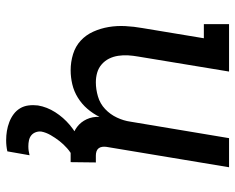

<svg xmlns="http://www.w3.org/2000/svg" viewBox="-92 -468 783 640"><g transform="rotate(90 300.0 -148.5)"><path d="M215 8Q187 8 161 0Q135 -8 116 -25.5Q97 -43 86 -67.5Q75 -92 70.5 -119Q66 -146 67.5 -174.5Q69 -203 74 -231L108 -436H61V-520H219L169 -217Q166 -200 165 -183.5Q164 -167 166.5 -150.5Q169 -134 176 -120Q183 -106 195 -95.5Q207 -85 222.5 -80.5Q238 -76 255 -76Q278 -76 302 -83Q326 -90 344 -107Q362 -124 372.5 -146.5Q383 -169 386 -191L441 -520H538L470 -111Q469 -104 470 -97Q471 -90 475 -85Q479 -80 485.5 -78Q492 -76 499 -76H522L521 8H485Q463 8 441.5 3.5Q420 -1 403.5 -13.5Q387 -26 378 -45.5Q369 -65 370 -88Q359 -66 343 -47.5Q327 -29 306 -16Q285 -3 261.5 2.5Q238 8 215 8ZM448 223Q432 223 417 220.5Q402 218 387.5 212.5Q373 207 361 198Q349 189 341.5 176.5Q334 164 332 148.5Q330 133 332 117Q337 87 354.5 59.5Q372 32 397 11Q422 -10 451.5 -23.5Q481 -37 511 -44L504 0Q488 8 474.5 20Q461 32 450.5 45.5Q440 59 431 74.5Q422 90 419 106Q418 116 421.5 125Q425 134 432 139.5Q439 145 448.5 147Q458 149 468 149Q476 149 483 148Q490 147 498 145L485 219Q476 221 467 222Q458 223 448 223Z"/></g></svg>

Font: Iosevka HT Medium Extended
Style: Italic
Weight: 500
Width: 7
Italic angle: -9°
Monospace: yes
Designer: Belleve Invis
Foundry: Belleve Invis
Version: Version 32.3.0; ttfautohint (v1.8.4)